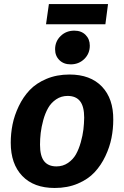

<svg xmlns="http://www.w3.org/2000/svg" viewBox="-20 -915 615 951"><path d="M502 -794.9H208L222.2 -895H515.1ZM330.1 -596.2Q295.4 -596.2 274.2 -617.2Q252.9 -638.2 252.9 -670.9Q252.9 -710 280.3 -736.6Q307.6 -763.2 348.1 -763.2Q382.8 -763.2 403.8 -742.2Q424.8 -721.2 424.8 -689Q424.8 -649.4 397.5 -622.8Q370.1 -596.2 330.1 -596.2ZM251 16.1Q147.5 16.1 90.3 -43.5Q33.2 -103 33.2 -208Q33.2 -253.9 42.2 -298.8Q51.3 -343.8 73 -389.2Q94.7 -434.6 127 -468.8Q159.2 -502.9 210.2 -524.4Q261.2 -545.9 324.2 -545.9Q427.7 -545.9 484.9 -486.1Q542 -426.3 541 -321.8Q541 -276.4 532.2 -231.7Q523.4 -187 502 -141.6Q480.5 -96.2 448.5 -61.8Q416.5 -27.3 365.5 -5.6Q314.5 16.1 251 16.1ZM259.8 -90.8Q291.5 -90.8 316.7 -107.9Q341.8 -125 356.2 -150.6Q370.6 -176.3 380.1 -210.2Q389.6 -244.1 393.1 -273.4Q396.5 -302.7 397 -332Q397 -387.7 376.5 -413.8Q356 -439.9 314.9 -439.9Q283.2 -439.9 258.1 -422.9Q232.9 -405.8 218.3 -379.9Q203.6 -354 194.3 -320.1Q185.1 -286.1 181.6 -256.6Q178.2 -227.1 178.2 -198.2Q178.2 -142.6 198.5 -116.7Q218.8 -90.8 259.8 -90.8Z"/></svg>

Font: FiraGO SemiBold
Style: Italic
Weight: 600
Italic angle: -8°
Designer: bBox Type GmbH
Foundry: bBox Type GmbH
Version: Version 1.001;PS 001.001;hotconv 1.0.88;makeotf.lib2.5.64775